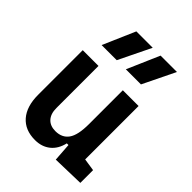

<svg xmlns="http://www.w3.org/2000/svg" viewBox="-227 -913 1040 1040"><g transform="rotate(45 293.0 -392.5)"><path d="M227.5 9.8Q150.9 9.8 108.6 -38.8Q66.4 -87.4 66.4 -175.8V-517.6H187V-195.3Q187 -150.9 209.2 -126.7Q231.4 -102.5 271.5 -102.5Q322.3 -102.5 347.9 -138.4Q373.5 -174.3 373.5 -258.8V-517.6H494.1V-108.4L565.4 -97.7V0L382.3 4.9L375 -99.6H362.3Q350.1 -46.9 314.7 -18.6Q279.3 9.8 227.5 9.8ZM119.1 -609.4 199.7 -794.9H325.2L234.9 -609.4ZM304.7 -609.4 385.3 -794.9H510.7L420.4 -609.4Z"/></g></svg>

Font: Cascadia Code SemiBold
Style: Regular
Weight: 600
Monospace: yes
Designer: Aaron Bell
Foundry: Saja Typeworks
Version: Version 2404.023; ttfautohint (v1.8.4)